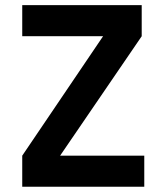

<svg xmlns="http://www.w3.org/2000/svg" viewBox="-20 -713 626 733"><path d="M64.9 0V-118.7L373.5 -574.7H64.9V-693.4H521V-574.7L209.5 -118.7H530.8V0Z"/></svg>

Font: Caskaydia Cove
Style: Bold
Weight: 700
Monospace: yes
Designer: Aaron Bell
Foundry: Saja Typeworks
Version: Version 4.300; ttfautohint (v1.8.3)